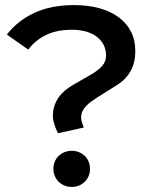

<svg xmlns="http://www.w3.org/2000/svg" viewBox="-20 -729 617 755"><path d="M208 -205Q198 -225.5 193 -242Q188 -258.5 188 -273Q188 -295.5 194.2 -313.8Q200.5 -332 211.2 -347Q222 -362 236.2 -373.8Q250.5 -385.5 267 -395L340 -437Q365 -451.5 381 -468.8Q397 -486 397 -511Q397 -533.5 387.8 -552Q378.5 -570.5 361.2 -584Q344 -597.5 319 -604.8Q294 -612 263 -612Q204 -612 161.8 -591.8Q119.5 -571.5 91 -534L7 -593Q49.5 -648 115.2 -678.5Q181 -709 271 -709Q326 -709 370.5 -696.8Q415 -684.5 446.5 -661.2Q478 -638 495 -604.8Q512 -571.5 512 -529Q512 -481 493 -448.5Q474 -416 443 -396.5L365 -347.5Q351.5 -339 339.5 -330.2Q327.5 -321.5 318.5 -312Q309.5 -302.5 304.2 -291.5Q299 -280.5 299 -267Q299 -258 302.2 -248.2Q305.5 -238.5 309.5 -227.5ZM262 6Q246.5 6 233.2 0.5Q220 -5 210.2 -14.8Q200.5 -24.5 195.2 -37.5Q190 -50.5 190 -65Q190 -80 195.2 -93Q200.5 -106 210.2 -115.5Q220 -125 233.2 -130.5Q246.5 -136 262 -136Q278 -136 291 -130.5Q304 -125 313.8 -115.5Q323.5 -106 328.8 -93Q334 -80 334 -65Q334 -50.5 328.8 -37.5Q323.5 -24.5 313.8 -14.8Q304 -5 291 0.5Q278 6 262 6Z"/></svg>

Font: Argentum Sans
Style: Regular
Weight: 400
Designer: Julieta Ulanovsky, Owen Earl, Chris M. Simpson, Rasmus Andersson, Cristiano Sobral
Foundry: The Argentum Sans Project Authors
Version: Version 3.135; ttfautohint (v1.8.4.7-5d5b-dirty)